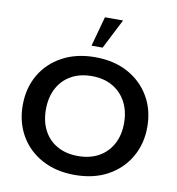

<svg xmlns="http://www.w3.org/2000/svg" viewBox="-88 -880 895 970"><g transform="rotate(10 359.5 -395.5)"><path d="M359 10Q263 10 191 -29Q119 -68 79.5 -136.5Q40 -205 40 -292Q40 -380 79.5 -448Q119 -516 191 -555Q263 -594 359 -594Q456 -594 527.5 -555Q599 -516 639 -448Q679 -380 679 -292Q679 -205 639 -136.5Q599 -68 527.5 -29Q456 10 359 10ZM359 -87Q420 -87 465 -112Q510 -137 535 -183Q560 -229 560 -291Q560 -353 535 -399.5Q510 -446 465 -471.5Q420 -497 359 -497Q298 -497 253 -471.5Q208 -446 183.5 -399.5Q159 -353 159 -291Q159 -229 183.5 -183Q208 -137 253 -112Q298 -87 359 -87ZM330 -648 372 -801H465L387 -648Z"/></g></svg>

Font: Rokkitt SemiBold
Style: Regular
Weight: 600
Designer: Vernon Adams
Foundry: Vernon Adams
Version: Version 3.103